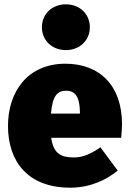

<svg xmlns="http://www.w3.org/2000/svg" viewBox="-20 -849 600 889"><path d="M285 -829C220 -829 174 -783 174 -723C174 -663 220 -617 285 -617C350 -617 396 -663 396 -723C396 -783 350 -829 285 -829ZM545 -274C545 -453 441 -554 283 -554C106 -554 17 -422 17 -266C17 -101 109 20 305 20C398 20 472 -16 525 -59L445 -167C399 -135 362 -120 324 -120C266 -120 228 -134 217 -211H541C543 -230 545 -257 545 -274ZM350 -323H216C223 -405 245 -429 287 -429C338 -429 349 -384 350 -330Z"/></svg>

Font: Fira Sans Heavy
Style: Regular
Weight: 900
Designer: bBox Type GmbH & Carrois Corporate GbR & Edenspiekermann AG
Foundry: bBox Type GmbH & Carrois Corporate GbR & Edenspiekermann AG
Version: Version 4.300;PS 004.300;hotconv 1.0.88;makeotf.lib2.5.64775